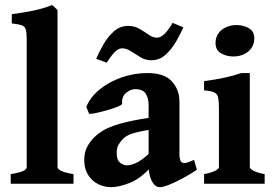

<svg xmlns="http://www.w3.org/2000/svg" viewBox="-20 -736 1100 769"><path d="M22.9 0V-38.6Q62.5 -45.4 74.7 -52Q86.9 -58.6 86.9 -66.4V-580.1Q86.9 -607.4 82.8 -619.4Q78.6 -631.3 65.9 -635.3Q53.2 -639.2 27.3 -642.1V-679.2Q77.6 -686 114.3 -693.6Q150.9 -701.2 189.5 -715.8L210.4 -695.8V-66.4Q210.4 -59.6 223.9 -52.2Q237.3 -44.9 274.4 -38.6V0Z M768.6 -56.2Q742.7 -38.6 712.9 -22.5Q683.1 -6.3 658 3.7Q632.8 13.7 620.6 13.7Q601.1 13.7 588.1 -10.5Q575.2 -34.7 575.2 -75.7V-314.9Q575.2 -342.8 563.7 -360.8Q552.2 -378.9 521 -378.9Q502 -378.9 484.4 -363.5Q466.8 -348.1 469.2 -320.8Q469.7 -316.4 451.9 -309.1Q434.1 -301.8 409.2 -294.7Q384.3 -287.6 363.3 -283.2Q342.3 -278.8 336.9 -280.3L325.7 -307.6Q340.8 -346.2 378.2 -377Q415.5 -407.7 465.8 -425.5Q516.1 -443.4 570.8 -443.4Q638.2 -443.4 668.5 -409.9Q698.7 -376.5 698.7 -329.1V-119.1Q698.7 -83 716.8 -83Q723.6 -83 731.4 -85.4Q739.3 -87.9 757.3 -95.7ZM579.6 -216.3Q529.3 -208 507.3 -200.2Q485.4 -192.4 474.1 -181.2Q461.9 -168.9 454.6 -156Q447.3 -143.1 447.3 -124Q447.3 -94.2 461.4 -84Q475.6 -73.7 487.8 -73.7Q502 -73.7 522.9 -82.3Q543.9 -90.8 579.6 -123L583.5 -65.4Q540.5 -19 497.8 -2.7Q455.1 13.7 424.3 13.7Q397.9 13.7 373.3 1.5Q348.6 -10.7 333 -35.2Q317.4 -59.6 317.4 -95.2Q317.4 -125 328.6 -146.7Q339.8 -168.5 356.4 -185.1Q371.6 -200.2 394 -213.9Q416.5 -227.5 459.7 -240.2Q502.9 -252.9 579.6 -264.6ZM714.4 -626.5Q703.6 -601.6 686 -570.8Q668.5 -540 643.8 -517.3Q619.1 -494.6 585.9 -494.6Q563 -494.6 543 -506.6Q522.9 -518.6 504.9 -530.5Q486.8 -542.5 468.8 -542.5Q454.1 -542.5 438.7 -526.6Q423.3 -510.7 407.7 -484.9L365.2 -500.5Q376 -525.9 393.3 -556.6Q410.6 -587.4 435.5 -609.9Q460.4 -632.3 493.2 -632.3Q518.6 -632.3 538.6 -620.6Q558.6 -608.9 575.7 -596.9Q592.8 -585 609.4 -585Q623.5 -585 639.9 -601.3Q656.2 -617.7 671.4 -644.5Z M998.5 -582.5Q998.5 -549.8 974.4 -529.8Q950.2 -509.8 914.1 -509.8Q887.2 -509.8 865.2 -522.5Q843.3 -535.2 843.3 -563.5Q843.3 -596.7 867.9 -616.2Q892.6 -635.7 927.7 -635.7Q954.1 -635.7 976.3 -623.3Q998.5 -610.8 998.5 -582.5ZM797.4 0V-38.6Q828.6 -44.9 842.8 -52.5Q856.9 -60.1 856.9 -66.4V-295.4Q856.9 -327.1 854.2 -343Q851.6 -358.9 839.4 -365.2Q827.1 -371.6 797.4 -374V-411.1Q839.8 -416.5 876.5 -424.3Q913.1 -432.1 946.8 -443.4H980.5V-66.4Q980.5 -61 993.7 -53Q1006.8 -44.9 1040 -38.6V0Z"/></svg>

Font: Namdhinggo ExtraBold
Style: Regular
Weight: 800
Designer: Victor Gaultney
Foundry: SIL International
Version: Version 3.001